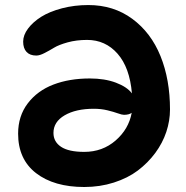

<svg xmlns="http://www.w3.org/2000/svg" viewBox="-20 -749 737 761"><path d="M314 -7.8Q194.3 -7.8 123 -62.7Q51.8 -117.7 51.8 -219.2Q51.8 -289.1 90.1 -339.4Q128.4 -389.6 191.7 -413.8Q254.9 -438 335.9 -438Q395 -438 439.2 -421.4Q483.4 -404.8 502.9 -378.9Q494.1 -481.4 446 -536.1Q397.9 -590.8 325.2 -590.8Q283.2 -590.8 248 -581.1Q212.9 -571.3 194.1 -559.8Q175.3 -548.3 156.2 -538.6Q137.2 -528.8 124 -528.8Q98.6 -528.8 85.2 -543.2Q71.8 -557.6 71.8 -584Q71.8 -609.9 91.1 -635.7Q110.4 -661.6 143.3 -682.4Q176.3 -703.1 225.6 -716.1Q274.9 -729 330.1 -729Q430.2 -729 504.4 -674.3Q578.6 -619.6 616.2 -526.6Q653.8 -433.6 653.8 -314.9Q653.8 -270.5 639.2 -226.3Q624.5 -182.1 595.5 -142.8Q566.4 -103.5 526.4 -73.2Q486.3 -43 431.2 -25.4Q376 -7.8 314 -7.8ZM191.9 -222.2Q191.9 -187 222.2 -167Q252.4 -147 314 -147Q386.2 -147 438.2 -192.1Q490.2 -237.3 502 -301.8Q491.2 -293.9 471.2 -293.9Q463.4 -293.9 447 -299.8Q430.7 -305.7 405.8 -311.8Q380.9 -317.9 352.1 -317.9Q280.8 -317.9 236.3 -292Q191.9 -266.1 191.9 -222.2Z"/></svg>

Font: Shantell Sans Bouncy
Style: Bold
Weight: 700
Designer: Stephen Nixon, Anya Danilova, Shantell Martin
Foundry: Arrow Type
Version: Version 1.006;[9816181b4]